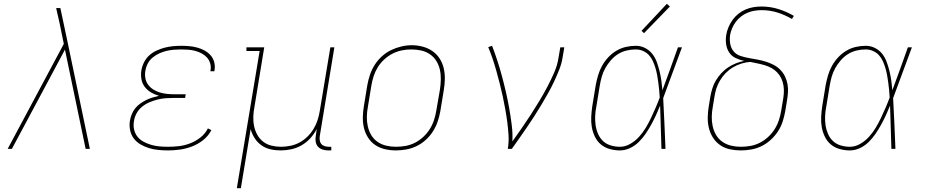

<svg xmlns="http://www.w3.org/2000/svg" viewBox="-20 -777 4840 1002"><path d="M20 0 313 -548 291 -656Q286 -676 282 -695.5Q278 -715 273 -735H295L330 -570L449 0H427L319 -518L209 -312L42 0Z M857 8Q832 8 806.5 5.5Q781 3 758 -4Q735 -11 714 -23Q693 -35 678.5 -54Q664 -73 659 -97.5Q654 -122 658 -147Q661 -164 667.5 -180.5Q674 -197 685.5 -211.5Q697 -226 712 -236.5Q727 -247 743 -255Q759 -263 776 -268Q793 -273 810 -277Q788 -283 768.5 -294.5Q749 -306 735.5 -323.5Q722 -341 718 -364.5Q714 -388 718 -411Q722 -433 732.5 -453.5Q743 -474 760 -489Q777 -504 798 -513.5Q819 -523 840.5 -528.5Q862 -534 883.5 -536Q905 -538 926 -538Q948 -538 969 -536Q990 -534 1010 -528.5Q1030 -523 1047.5 -513.5Q1065 -504 1078.5 -489Q1092 -474 1097.5 -454Q1103 -434 1100 -413Q1100 -411 1099.5 -409Q1099 -407 1098 -405H1078Q1078 -407 1078.5 -408.5Q1079 -410 1079 -412Q1082 -430 1076.5 -447.5Q1071 -465 1059.5 -477.5Q1048 -490 1032 -498.5Q1016 -507 999 -511.5Q982 -516 963.5 -517.5Q945 -519 926 -519Q907 -519 888 -517.5Q869 -516 849.5 -511.5Q830 -507 811.5 -498.5Q793 -490 777 -477Q761 -464 751.5 -446Q742 -428 739 -409Q735 -389 738.5 -369.5Q742 -350 753 -335Q764 -320 780 -310Q796 -300 814 -294.5Q832 -289 851.5 -287Q871 -285 891 -285H949L946 -266H888Q867 -266 845.5 -264.5Q824 -263 802.5 -257.5Q781 -252 760.5 -243.5Q740 -235 722 -220.5Q704 -206 693 -186Q682 -166 679 -144Q675 -122 680 -100.5Q685 -79 698 -63Q711 -47 730 -37Q749 -27 769.5 -21Q790 -15 812.5 -13Q835 -11 857 -11Q886 -11 915 -14.5Q944 -18 972.5 -29Q1001 -40 1026 -59.5Q1051 -79 1065 -107L1083 -98Q1068 -68 1041 -46.5Q1014 -25 983 -13Q952 -1 920 3.5Q888 8 857 8Z M1216 205 1335 -511H1266V-530H1359L1308 -220Q1303 -195 1302 -169Q1301 -143 1306 -119Q1311 -95 1322.5 -74Q1334 -53 1353 -38Q1372 -23 1396.5 -17Q1421 -11 1446 -11Q1470 -11 1495 -16Q1520 -21 1542.5 -33Q1565 -45 1584 -63.5Q1603 -82 1616.5 -104.5Q1630 -127 1637.5 -150.5Q1645 -174 1649 -199L1704 -530H1725L1649 -68Q1647 -57 1648.5 -45.5Q1650 -34 1656.5 -26Q1663 -18 1674 -14.5Q1685 -11 1696 -11H1709V8H1693Q1678 8 1663.5 3.5Q1649 -1 1639.5 -11.5Q1630 -22 1627.5 -37.5Q1625 -53 1628 -68L1633 -104Q1620 -78 1599.5 -55.5Q1579 -33 1553.5 -18.5Q1528 -4 1500 2Q1472 8 1445 8Q1417 8 1391 2Q1365 -4 1344 -19Q1323 -34 1309 -56Q1295 -78 1288 -103L1237 205Z M2046 8Q2017 8 1989 1.5Q1961 -5 1938.5 -20Q1916 -35 1901 -58.5Q1886 -82 1879.5 -109Q1873 -136 1873.5 -165Q1874 -194 1879 -223L1897 -333Q1902 -361 1911 -387.5Q1920 -414 1935.5 -438.5Q1951 -463 1973 -483Q1995 -503 2021 -515.5Q2047 -528 2074.5 -534.5Q2102 -541 2129 -541Q2158 -541 2186 -533.5Q2214 -526 2236.5 -510.5Q2259 -495 2274 -472Q2289 -449 2295.5 -421.5Q2302 -394 2301.5 -365Q2301 -336 2296 -307L2278 -197Q2273 -169 2264 -142.5Q2255 -116 2239.5 -91.5Q2224 -67 2202 -47Q2180 -27 2154 -14.5Q2128 -2 2100.5 3Q2073 8 2046 8ZM2046 -11Q2071 -11 2096.5 -15.5Q2122 -20 2145.5 -32Q2169 -44 2189 -62.5Q2209 -81 2223 -103.5Q2237 -126 2245 -150.5Q2253 -175 2257 -200L2276 -310Q2280 -336 2280.5 -362.5Q2281 -389 2275.5 -413.5Q2270 -438 2257 -459Q2244 -480 2223.5 -494Q2203 -508 2178 -513.5Q2153 -519 2126 -519Q2101 -519 2076.5 -514Q2052 -509 2028.5 -497Q2005 -485 1985 -466.5Q1965 -448 1951.5 -426Q1938 -404 1930 -379.5Q1922 -355 1918 -330L1900 -220Q1895 -194 1894.5 -168Q1894 -142 1899.5 -117.5Q1905 -93 1917.5 -72Q1930 -51 1950 -37Q1970 -23 1995 -17Q2020 -11 2046 -11Z M2630 0Q2636 -35 2634 -70Q2632 -105 2627.5 -139Q2623 -173 2617 -206.5Q2611 -240 2604 -273Q2597 -306 2588.5 -339Q2580 -372 2571 -404.5Q2562 -437 2551.5 -468.5Q2541 -500 2528 -531L2548 -538Q2563 -499 2576 -459Q2589 -419 2600 -378Q2611 -337 2620.5 -295.5Q2630 -254 2637.5 -211.5Q2645 -169 2650.5 -126Q2656 -83 2654 -39Q2679 -74 2703 -108.5Q2727 -143 2750 -178.5Q2773 -214 2795 -250.5Q2817 -287 2836.5 -324Q2856 -361 2872.5 -399Q2889 -437 2895 -477L2904 -530H2925L2916 -477Q2911 -445 2898.5 -413.5Q2886 -382 2871.5 -351Q2857 -320 2840 -290Q2823 -260 2805.5 -230.5Q2788 -201 2769 -171.5Q2750 -142 2730.5 -113.5Q2711 -85 2691 -56.5Q2671 -28 2651 0Z M3215 8Q3188 8 3161.5 0.5Q3135 -7 3115.5 -23.5Q3096 -40 3084.5 -64Q3073 -88 3068.5 -114Q3064 -140 3065.5 -168Q3067 -196 3071 -223L3089 -333Q3094 -359 3101.5 -384.5Q3109 -410 3122 -433.5Q3135 -457 3154 -477.5Q3173 -498 3196.5 -512Q3220 -526 3246 -532Q3272 -538 3298 -538Q3324 -538 3346.5 -526.5Q3369 -515 3384 -496Q3399 -477 3407.5 -453.5Q3416 -430 3422 -405.5Q3428 -381 3431.5 -356Q3435 -331 3437 -306Q3458 -362 3478 -418Q3498 -474 3518 -530H3539Q3514 -464 3490 -397.5Q3466 -331 3441 -265Q3445 -199 3447.5 -132.5Q3450 -66 3453 0H3432Q3430 -57 3428.5 -113.5Q3427 -170 3425 -226Q3415 -201 3403.5 -176Q3392 -151 3378.5 -126.5Q3365 -102 3349 -78.5Q3333 -55 3313 -35.5Q3293 -16 3267.5 -4Q3242 8 3215 8ZM3215 -11Q3243 -11 3269 -26Q3295 -41 3315 -63Q3335 -85 3350 -110Q3365 -135 3377.5 -161.5Q3390 -188 3401.5 -214.5Q3413 -241 3423 -268Q3422 -288 3420 -307.5Q3418 -327 3415.5 -346.5Q3413 -366 3409.5 -385Q3406 -404 3400.5 -422.5Q3395 -441 3387 -458.5Q3379 -476 3366.5 -489.5Q3354 -503 3336 -511Q3318 -519 3298 -519Q3275 -519 3251 -513.5Q3227 -508 3206 -495Q3185 -482 3168 -462.5Q3151 -443 3139 -421.5Q3127 -400 3120.5 -377Q3114 -354 3110 -330L3092 -220Q3087 -196 3086 -171Q3085 -146 3088.5 -122.5Q3092 -99 3101.5 -77.5Q3111 -56 3127.5 -40.5Q3144 -25 3167.5 -18Q3191 -11 3215 -11ZM3341 -604 3328 -616 3460 -757 3476 -743Z M3846 8Q3817 8 3789 2Q3761 -4 3738.5 -19.5Q3716 -35 3701 -58.5Q3686 -82 3679.5 -109Q3673 -136 3673.5 -165Q3674 -194 3679 -223L3687 -272Q3691 -294 3697.5 -315.5Q3704 -337 3716 -357Q3728 -377 3744 -394.5Q3760 -412 3779.5 -425Q3799 -438 3820.5 -446.5Q3842 -455 3864 -459Q3841 -464 3819.5 -474Q3798 -484 3785.5 -503Q3773 -522 3769.5 -546Q3766 -570 3770 -594Q3773 -614 3781.5 -634.5Q3790 -655 3803 -673Q3816 -691 3833.5 -705Q3851 -719 3871 -727.5Q3891 -736 3912 -739.5Q3933 -743 3954 -743Q4000 -743 4043 -729.5Q4086 -716 4123 -694L4113 -678Q4077 -699 4037.5 -711.5Q3998 -724 3955 -724Q3936 -724 3917.5 -721Q3899 -718 3881 -710.5Q3863 -703 3847.5 -691Q3832 -679 3820 -663Q3808 -647 3800.5 -629Q3793 -611 3790 -593Q3787 -570 3791 -547.5Q3795 -525 3809 -508.5Q3823 -492 3844.5 -485Q3866 -478 3888.5 -474Q3911 -470 3933 -466Q3955 -462 3976 -455.5Q3997 -449 4016.5 -439Q4036 -429 4051.5 -413.5Q4067 -398 4076.5 -378.5Q4086 -359 4090 -337Q4094 -315 4092 -291.5Q4090 -268 4086 -245L4078 -197Q4073 -169 4064.5 -142.5Q4056 -116 4040 -91.5Q4024 -67 4002 -47Q3980 -27 3954.5 -14.5Q3929 -2 3901 3Q3873 8 3846 8ZM3846 -11Q3871 -11 3896.5 -15.5Q3922 -20 3945.5 -32Q3969 -44 3989 -62.5Q4009 -81 4023 -103.5Q4037 -126 4045 -150.5Q4053 -175 4057 -200L4065 -248Q4069 -269 4070.5 -289Q4072 -309 4069 -329Q4066 -349 4058 -366.5Q4050 -384 4037 -398Q4024 -412 4007 -421.5Q3990 -431 3971.5 -436.5Q3953 -442 3933.5 -446Q3914 -450 3895 -454Q3871 -452 3848.5 -445Q3826 -438 3805 -425.5Q3784 -413 3767 -395.5Q3750 -378 3737.5 -357Q3725 -336 3718 -313.5Q3711 -291 3708 -269L3700 -220Q3695 -194 3694.5 -168Q3694 -142 3699.5 -117.5Q3705 -93 3717.5 -72Q3730 -51 3750 -37Q3770 -23 3795 -17Q3820 -11 3846 -11Z M4415 8Q4388 8 4361.5 0.5Q4335 -7 4315.5 -23.5Q4296 -40 4284.5 -64Q4273 -88 4268.5 -114Q4264 -140 4265.5 -168Q4267 -196 4271 -223L4289 -333Q4294 -359 4301.5 -384.5Q4309 -410 4322 -433.5Q4335 -457 4354 -477.5Q4373 -498 4396.5 -512Q4420 -526 4446 -532Q4472 -538 4498 -538Q4524 -538 4546.5 -526.5Q4569 -515 4584 -496Q4599 -477 4607.5 -453.5Q4616 -430 4622 -405.5Q4628 -381 4631.5 -356Q4635 -331 4637 -306Q4658 -362 4678 -418Q4698 -474 4718 -530H4739Q4714 -464 4690 -397.5Q4666 -331 4641 -265Q4645 -199 4647.5 -132.5Q4650 -66 4653 0H4632Q4630 -57 4628.5 -113.5Q4627 -170 4625 -226Q4615 -201 4603.5 -176Q4592 -151 4578.5 -126.5Q4565 -102 4549 -78.5Q4533 -55 4513 -35.5Q4493 -16 4467.5 -4Q4442 8 4415 8ZM4415 -11Q4443 -11 4469 -26Q4495 -41 4515 -63Q4535 -85 4550 -110Q4565 -135 4577.5 -161.5Q4590 -188 4601.5 -214.5Q4613 -241 4623 -268Q4622 -288 4620 -307.5Q4618 -327 4615.5 -346.5Q4613 -366 4609.5 -385Q4606 -404 4600.5 -422.5Q4595 -441 4587 -458.5Q4579 -476 4566.5 -489.5Q4554 -503 4536 -511Q4518 -519 4498 -519Q4475 -519 4451 -513.5Q4427 -508 4406 -495Q4385 -482 4368 -462.5Q4351 -443 4339 -421.5Q4327 -400 4320.5 -377Q4314 -354 4310 -330L4292 -220Q4287 -196 4286 -171Q4285 -146 4288.5 -122.5Q4292 -99 4301.5 -77.5Q4311 -56 4327.5 -40.5Q4344 -25 4367.5 -18Q4391 -11 4415 -11Z"/></svg>

Font: Iosevka Slab Thin Extended
Style: Italic
Weight: 100
Width: 7
Italic angle: -9°
Monospace: yes
Designer: Belleve Invis
Foundry: Belleve Invis
Version: Version 11.1.0; ttfautohint (v1.8.3)